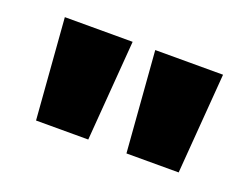

<svg xmlns="http://www.w3.org/2000/svg" viewBox="-55 -817 606 463"><g transform="rotate(20 248.0 -585.0)"><path d="M219 -714 199 -456H65L45 -714ZM451 -714 431 -456H297L277 -714Z"/></g></svg>

Font: Noto Sans Gujarati UI Condensed Black
Style: Regular
Weight: 900
Width: 3
Designer: Jelle Bosma - Monotype Design Team, Universal Thirst
Foundry: Monotype Imaging Inc.
Version: Version 2.106; ttfautohint (v1.8.4.7-5d5b)